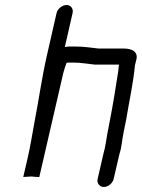

<svg xmlns="http://www.w3.org/2000/svg" viewBox="-20 -729 566 767"><path d="M246 -709C229 -709 210 -694 206 -677L167 -506C147 -418 134 -324 117 -237C108 -189 102 -148 91 -100L73 -22L106 -24C113 -23 125 -22 133 -22H137L233 -438C236 -450 242 -468 246 -478C247 -478 254 -479 255 -479H273C301 -479 331 -474 358 -471H456C453 -459 454 -456 452 -442C442 -379 432 -314 419 -248L409 -196C404 -168 401 -141 393 -114L370 -14C366 3 378 18 395 18C412 18 430 3 434 -14L457 -113C461 -125 464 -138 466 -153C470 -183 477 -218 484 -251C496 -324 513 -400 519 -468L525 -492C532 -523 506 -535 476 -535H375C347 -538 316 -543 287 -543H254C249 -543 244 -542 239 -541L270 -677C274 -694 263 -709 246 -709Z"/></svg>

Font: Electronic
Style: SeBdIt
Weight: 600
Version: Version 1.011